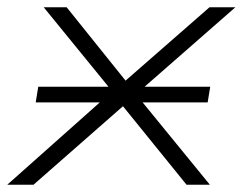

<svg xmlns="http://www.w3.org/2000/svg" viewBox="-23 -507 676 527"><path d="M-3 0 296 -266 300 -238 97 -487H160L327 -279H314L552 -487H623L342 -241L339 -262L553 0H489L310 -221L322 -222L69 0ZM75 -226 82 -269H554L547 -226Z"/></svg>

Font: Nunito Sans 10pt Expanded ExtraLight
Style: Italic
Weight: 250
Width: 7
Italic angle: -9°
Designer: Vernon Adams
Foundry: Vernon Adams
Version: Version 3.101;gftools[0.9.27]